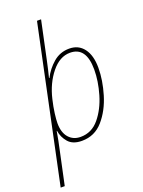

<svg xmlns="http://www.w3.org/2000/svg" viewBox="-209 -841 860 1153"><g transform="rotate(-20 221.0 -265.0)"><path d="M-29 230H-3L41 24Q56 -43 65 -98H67Q73 -56 101.5 -23Q130 10 188 10Q270 10 323.5 -51.5Q377 -113 403.5 -201.5Q430 -290 430 -369Q430 -448 396.5 -492.5Q363 -537 304 -537Q245 -537 201.5 -499.5Q158 -462 133 -412H130Q136 -436 142.5 -463Q149 -490 154 -515L206 -760H180ZM189 -15Q142 -15 113.5 -47.5Q85 -80 85 -140Q85 -162 90 -201.5Q95 -241 106 -287Q128 -381 181 -446.5Q234 -512 300 -512Q403 -512 403 -368Q403 -294 379 -212Q355 -130 307.5 -72.5Q260 -15 189 -15Z"/></g></svg>

Font: Noto Sans UI SemiCondensed Thin
Style: Italic
Weight: 250
Width: 4
Italic angle: -12°
Designer: Monotype Design Team
Foundry: Monotype Imaging Inc.
Version: Version 1.901